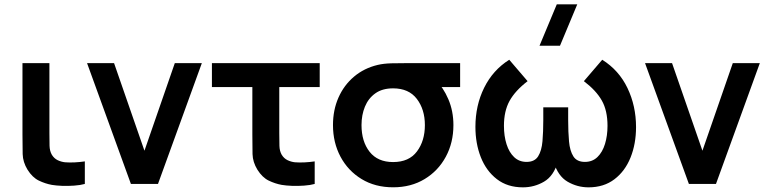

<svg xmlns="http://www.w3.org/2000/svg" viewBox="-20 -822 3436 858"><path d="M211.6 4.2Q182 -1.2 153.5 -15Q124.9 -28.8 102.9 -63.8Q82.2 -97.8 81.3 -133.6Q80.4 -169.4 80.4 -220.7V-540H200.8V-227.3Q200.8 -194 201.4 -170.5Q202.1 -147 211.8 -130.2Q222 -113.7 237.9 -106.1Q253.8 -98.6 270.8 -96.8Q290.8 -95.2 314.3 -96.4Q337.8 -97.6 359.1 -100.8V0Q338.9 5.6 311.6 7.5Q284.2 9.5 257.5 8.5Q230.7 7.4 211.6 4.2Z M686 0H565L369 -540H489.7L625.5 -148.5L761.2 -540H882Z M1238.8 4.2Q1209.2 -1.2 1180.7 -15Q1152.2 -28.8 1130.2 -63.8Q1109.4 -97.8 1108.5 -133.6Q1107.7 -169.4 1107.7 -220.7V-433H927V-540H1408.7V-433H1228V-227.3Q1228 -194 1228.7 -170.5Q1229.3 -147 1239 -130.2Q1249.2 -113.7 1265.2 -106.1Q1281.1 -98.6 1298 -96.8Q1318 -95.2 1341.5 -96.4Q1365.1 -97.6 1386.3 -100.8V0Q1366.2 5.6 1338.9 7.5Q1311.6 9.5 1284.8 8.5Q1257.9 7.4 1238.8 4.2Z M1736.7 15Q1656.1 15 1595.6 -22Q1535.1 -58.9 1501.5 -121.9Q1468 -184.8 1468 -263Q1468 -330.5 1492.6 -386.1Q1517.2 -441.7 1562.2 -479.6Q1607.2 -517.6 1668.3 -532Q1694.7 -538.2 1729.6 -539.1Q1764.5 -540 1810 -540H2036.2V-433H1898.2L1926 -465.3Q1960.8 -431.6 1983.5 -378.7Q2006.2 -325.8 2006.2 -263Q2006.2 -184.4 1972.2 -121.5Q1938.2 -58.5 1877.5 -21.8Q1816.8 15 1736.7 15ZM1736.7 -97.8Q1807.8 -97.8 1843.2 -145.2Q1878.7 -192.5 1878.7 -263Q1878.7 -332.9 1842.8 -380Q1806.9 -427.1 1736.7 -427.2Q1688.4 -427.2 1657.2 -404.8Q1625.9 -382.4 1610.7 -345.2Q1595.5 -308 1595.5 -263Q1595.5 -189.8 1631.6 -143.8Q1667.8 -97.8 1736.7 -97.8Z M2317 15.2Q2247.6 15.2 2200.2 -21.6Q2152.8 -58.3 2128.6 -119.6Q2104.5 -180.9 2104.5 -255Q2104.5 -350.8 2143.5 -429.8Q2182.6 -508.9 2255.7 -555L2337.7 -459.3Q2282.2 -416.6 2257.1 -371.2Q2232 -325.8 2232 -259.8Q2232 -213.9 2243.7 -177.3Q2255.3 -140.8 2277.8 -119.6Q2300.2 -98.5 2333 -98.5Q2369.2 -98.5 2384.9 -123.6Q2400.6 -148.8 2404.2 -191Q2407.8 -233.3 2407.8 -285.2V-342.3H2519V-285.2Q2519 -232.3 2522.8 -190Q2526.6 -147.8 2542.3 -123.1Q2558 -98.5 2593.8 -98.5Q2627.6 -98.5 2650 -120.4Q2672.4 -142.2 2683.6 -178.8Q2694.8 -215.4 2694.8 -259.8Q2694.8 -328.2 2669.2 -373.1Q2643.7 -418 2589.2 -459.3L2671.2 -555Q2745.8 -508.3 2784.1 -428.4Q2822.3 -348.4 2822.3 -254.2Q2822.3 -179.1 2797.7 -118Q2773.1 -56.9 2725.7 -20.9Q2678.3 15.2 2610 15.2Q2559.8 15.2 2516.3 -10.1Q2472.9 -35.4 2454.2 -99H2472.7Q2454.4 -35.4 2411 -10.1Q2367.6 15.2 2317 15.2ZM2390.9 -617.5H2482.4L2559.6 -802.5H2468.1Z M3179.5 0H3058.5L2862.5 -540H2983.2L3119 -148.5L3254.7 -540H3375.5Z"/></svg>

Font: Manrope Variable Light
Style: Regular
Weight: 200
Designer: Mikhail Sharanda
Foundry: Mikhail Sharanda
Version: Version 4.505